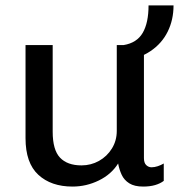

<svg xmlns="http://www.w3.org/2000/svg" viewBox="-20 -677 661 707"><path d="M247 10Q168 10 121 -33.5Q74 -77 74 -168V-511H174V-192Q174 -125 201 -96.5Q228 -68 280 -68Q315 -68 344.5 -84.5Q374 -101 392 -130Q410 -159 410 -195V-511H510V-95Q510 -77 518.5 -69Q527 -61 538 -61Q549 -61 561 -65Q573 -69 583 -75V-11Q570 -1 551 4.5Q532 10 507 10Q475 10 456 -2Q437 -14 428 -33.5Q419 -53 415 -75Q390 -35 344 -12.5Q298 10 247 10ZM435 -453V-511Q484 -519 505.5 -556Q527 -593 527 -657H619Q619 -604 597.5 -560.5Q576 -517 534.5 -489Q493 -461 435 -453Z"/></svg>

Font: Chivo Medium
Style: Regular
Weight: 400
Version: Version 2.002